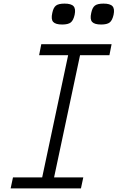

<svg xmlns="http://www.w3.org/2000/svg" viewBox="-20 -1045 652 1065"><path d="M201 0 371 -800H437L267 0ZM39 0 52 -61H442L429 0ZM197 -739 209 -800H599L587 -739ZM541 -909Q504 -909 491 -923.5Q478 -938 486 -973Q492 -1003 506.5 -1014Q521 -1025 554 -1025Q591 -1025 604 -1010.5Q617 -996 610 -963Q603 -932 588.5 -920.5Q574 -909 541 -909ZM325 -909Q288 -909 275 -923.5Q262 -938 270 -973Q276 -1003 290.5 -1014Q305 -1025 338 -1025Q375 -1025 388 -1010.5Q401 -996 394 -963Q387 -932 372.5 -920.5Q358 -909 325 -909Z"/></svg>

Font: Victor Mono Thin Light
Style: Italic
Weight: 300
Italic angle: -12°
Monospace: yes
Version: Version 1.561;gftools[0.9.30]